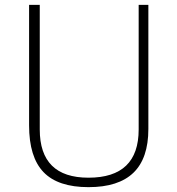

<svg xmlns="http://www.w3.org/2000/svg" viewBox="-20 -762 732 792"><path d="M345 10Q219 10 159.5 -52Q100 -114 100 -245V-742H144V-228Q144 -29 345 -29Q552 -29 552 -228V-742H592V-230Q592 -109 530.5 -49.5Q469 10 345 10Z"/></svg>

Font: Morrison Thin
Style: Regular
Weight: 100
Designer: Pablo Impallari, Rodrigo Fuenzalida (Modified by Dan O. Williams)
Version: Version 0.03;June 6, 2019;FontCreator 11.5.0.2425 64-bit; tt